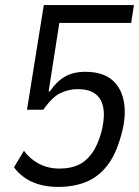

<svg xmlns="http://www.w3.org/2000/svg" viewBox="-20 -725 546 754"><path d="M208 9Q165 9 131 -1.5Q97 -12 73.5 -29.5Q50 -47 35 -68L74 -133Q96 -102 132 -82.5Q168 -63 214 -63Q257 -63 288 -77.5Q319 -92 341.5 -123.5Q364 -155 378 -206Q399 -289 375.5 -332Q352 -375 285 -375Q250 -375 217.5 -359.5Q185 -344 150 -294H86L152 -705H506L495 -635H213L171 -366H176Q201 -404 234 -423.5Q267 -443 315 -443Q384 -443 421.5 -410Q459 -377 467.5 -319.5Q476 -262 455 -191Q435 -118 400.5 -74Q366 -30 318 -10.5Q270 9 208 9Z"/></svg>

Font: Nunito Sans 7pt Condensed
Style: Italic
Weight: 400
Width: 3
Italic angle: -9°
Designer: Vernon Adams
Foundry: Vernon Adams
Version: Version 3.101;gftools[0.9.27]